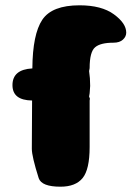

<svg xmlns="http://www.w3.org/2000/svg" viewBox="-20 -704 510 724"><path d="M431 -377ZM395 -367ZM339 -526Q318 -509 318 -447Q316 -437 316 -436Q320 -410 320 -380Q320 -380 318 -352Q318 -352 316 -340Q316 -340 319 -332Q319 -332 319 -332Q318 -328 318 -325V-150Q318 -65 291.5 -32.5Q265 0 208 0Q137 0 126 -32Q100 -114 100 -143L101 -325Q27 -326 27 -383Q27 -442 102 -446Q103 -575 139.5 -629.5Q176 -684 280 -684Q363 -684 409.5 -650Q456 -616 456 -581Q456 -566 443.5 -554.5Q431 -543 408 -543Q359 -543 339 -526Z"/></svg>

Font: Coiny 2.0
Style: Regular
Weight: 400
Version: Version 1.001 July 11, 2018